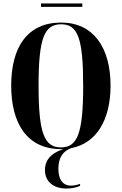

<svg xmlns="http://www.w3.org/2000/svg" viewBox="-20 -856 707 1115"><path d="M218 -816H458V-836H218ZM334 10C339 10 343 10 347 10C265 38 241 83 241 131C241 200 292 239 366 239C394 239 426 233 445 223V212C425 219 407 222 392 222C346 222 319 188 319 124C319 58 347 21 394 4C541 -24 622 -161 622 -358C622 -583 520 -725 335 -725C139 -725 45 -582 45 -359C45 -137 139 10 334 10ZM334 0C237 0 204 -83 204 -358C204 -634 237 -715 335 -715C432 -715 463 -634 463 -358C463 -82 430 0 334 0Z"/></svg>

Font: Noto Serif Display ExtraCondensed ExtraBold
Style: Regular
Weight: 800
Width: 2
Designer: Monotype Design Team
Foundry: Monotype Imaging Inc.
Version: Version 2.009